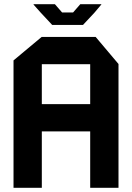

<svg xmlns="http://www.w3.org/2000/svg" viewBox="-20 -889 626 909"><path d="M44 0V-603L177 -714H178V0ZM178 -267V-396H407V-267ZM407 0V-585H541V0ZM178 -585V-714H433L541 -586V-585ZM227 -771 172 -830H428L373 -771ZM172 -830 139 -867V-869H240L274 -830ZM326 -830 360 -869H460V-868L428 -830Z"/></svg>

Font: Foldit SemiBold
Style: Regular
Weight: 600
Version: Version 1.003